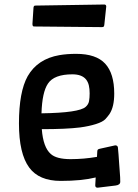

<svg xmlns="http://www.w3.org/2000/svg" viewBox="-20 -807 624 870"><path d="M413.6 -2.9Q351.1 12.7 254.9 12.7Q156.7 12.7 112.3 -47.9Q65.9 -110.8 65.9 -247.6Q65.9 -391.1 105.5 -461.9Q150.4 -540 249 -557.1Q283.2 -563 325.2 -563Q415.5 -563 456.5 -518.6Q497.6 -474.1 497.6 -382.8Q497.6 -323.2 476.6 -291Q469.7 -280.8 458 -267.8Q446.3 -254.9 414.8 -244.9Q383.3 -234.9 342.8 -229.5Q279.8 -221.7 169.4 -221.7Q175.8 -139.2 210 -109.4Q235.8 -85.9 299.8 -85.9Q359.9 -85.9 419.4 -96.2L420.9 -121.6Q421.4 -127.4 423.6 -129.4Q425.8 -131.3 431.6 -132.8L502 -148.4Q512.7 -148.4 514.2 -139.2Q515.6 -130.9 517.1 -106.7Q518.6 -82.5 520 -64.9Q521.5 -47.4 522.5 -31.2L524.4 -3.9Q524.9 8.3 524.9 16.6Q524.9 31.2 503.4 33.7L422.4 43.5Q411.6 43.5 411.6 32.7ZM370.1 -446.8Q351.1 -470.2 308.1 -470.2Q225.1 -470.2 197.3 -428.2Q170.9 -389.2 168 -293.5Q338.4 -295.9 368.2 -322.8Q380.9 -334 383.5 -348.9Q386.2 -363.8 386.2 -384Q386.2 -404.3 382.6 -419.9Q378.9 -435.5 370.1 -446.8ZM453.6 -786.6Q461.4 -785.6 461.4 -777.3L452.6 -693.8Q451.7 -688 449.5 -686Q447.3 -684.1 440.9 -684.1L133.8 -687Q127 -687 127 -698.7L131.8 -772.5Q132.8 -781.7 139.6 -781.7Z"/></svg>

Font: Wellfleet
Style: Regular
Weight: 400
Designer: Riccardo De Franceschi
Foundry: Riccardo De Franceschi
Version: Version 1.002